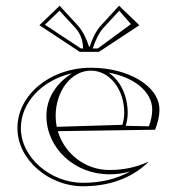

<svg xmlns="http://www.w3.org/2000/svg" viewBox="-20 -640 610 666"><path d="M288.9 -478C280.3 -504.2 268.3 -531.7 248.8 -552.8L186.9 -620L116.7 -552.5L256.9 -460H323.1L463.3 -552.5L393.1 -620L331.2 -552.8C311.7 -531.7 299.7 -504.2 291.1 -478ZM319.5 -472H301.8L302.5 -474.2C310.9 -499.7 322.4 -525.6 340 -544.7L393.6 -602.9L434.2 -556.3ZM260.5 -472 135.8 -554.3 186.4 -602.9 240 -544.7C258.9 -524.2 267.7 -500.1 268.2 -472ZM229.9 -385.8C175.3 -351.4 141 -299.9 141 -238C141 -126.2 238.6 -35.4 358.9 -35.4C384.9 -35.4 406.9 -38.3 431.8 -45.6C382.8 -17.9 328.1 -5.9 266.8 -5.9C157.1 -5.9 52.4 -92.5 52.4 -195.6C52.4 -284.8 126.1 -362.2 229.9 -385.8ZM533 -260C533 -340 427.5 -405 295 -405C154.4 -405 40.4 -311.2 40.4 -195.6C40.4 -84.3 151.7 6.1 266.8 6.1C354.8 6.1 433 -19 494 -77L493 -78C449 -59 408.3 -50.4 358.9 -50.4C274.8 -50.4 203.4 -107.5 180.6 -185L518 -190C527.1 -213.7 533 -234.8 533 -260ZM356.9 -387.9C440.8 -373.5 508 -323.9 508 -260C508 -239.4 503.3 -220.3 496.6 -201.9L416 -203.6C420.2 -217.5 423 -232.9 423 -248C423 -308.3 397.3 -360.7 356.9 -387.9ZM176.8 -200.1C174.3 -212.3 173 -225 173 -238C173 -324.7 227.7 -395 295 -395C360.1 -395 411 -330.8 411 -248C411 -234.5 408.4 -220.1 404.5 -207Z"/></svg>

Font: Sortefax
Style: Medium
Weight: 500
Designer: gluk
Foundry: gluk
Version: Version 0.261